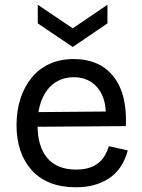

<svg xmlns="http://www.w3.org/2000/svg" viewBox="-20 -780 603 813"><path d="M301 13Q240 13 193 -5.5Q146 -24 114.5 -59Q83 -94 66.5 -142Q50 -190 50 -250Q50 -311 66.5 -362Q83 -413 114 -451Q145 -489 190 -509.5Q235 -530 293 -530Q344 -530 385.5 -513Q427 -496 457 -460.5Q487 -425 501.5 -371.5Q516 -318 513 -246L108 -243V-305L458 -308L427 -266Q432 -329 415.5 -370Q399 -411 367 -432Q335 -453 293 -453Q246 -453 211.5 -429Q177 -405 158 -360Q139 -315 139 -251Q139 -159 180.5 -110.5Q222 -62 302 -62Q334 -62 357.5 -69.5Q381 -77 397.5 -90.5Q414 -104 424.5 -122.5Q435 -141 441 -161L521 -143Q511 -106 493 -77.5Q475 -49 447.5 -29Q420 -9 383.5 2Q347 13 301 13ZM140 -760 288 -660 435 -760V-681L288 -581L140 -681Z"/></svg>

Font: Bricolage Grotesque 16pt
Style: Regular
Weight: 400
Version: Version 1.001;gftools[0.9.33.dev8+g029e19f]